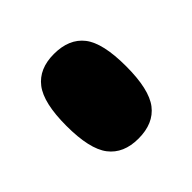

<svg xmlns="http://www.w3.org/2000/svg" viewBox="-46 -541 457 457"><g transform="rotate(45 183.0 -312.5)"><path d="M41 -312Q41 -363 73 -388Q105 -413 183 -413Q261 -413 293.5 -388Q326 -363 326 -312Q326 -262 293.5 -237Q261 -212 183 -212Q106 -212 73.5 -237Q41 -262 41 -312Z"/></g></svg>

Font: Georama Extra Expanded ExtraBold
Style: Regular
Weight: 800
Width: 8
Designer: Jean-Baptiste Levee
Foundry: Production Type
Version: Version 1.000